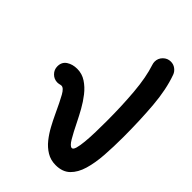

<svg xmlns="http://www.w3.org/2000/svg" viewBox="-95 -872 1228 1228"><g transform="rotate(-45 519.0 -257.5)"><path d="M479 -566.9Q518.6 -566.9 538.1 -536.9Q557.6 -506.8 557.6 -465.3Q557.6 -421.4 533.7 -385Q509.8 -348.6 472.4 -319.3Q435.1 -290 393.3 -266.8Q351.6 -243.7 315.9 -226.1Q252.9 -195.3 213.6 -172.1Q174.3 -148.9 174.3 -131.8Q174.3 -120.1 198.5 -113Q222.7 -106 263.4 -102.1Q304.2 -98.1 354.5 -96.9Q404.8 -95.7 456.5 -95.7Q591.8 -95.7 711.4 -106Q831.1 -116.2 914.6 -144Q920.4 -146 927 -147.2Q933.6 -148.4 939.9 -148.4Q970.2 -148.4 991.9 -126.7Q1013.7 -105 1013.7 -74.7Q1013.7 -50.3 999.5 -31.5Q985.4 -12.7 965.3 -5.4Q867.2 30.3 737.1 41Q606.9 51.8 456.5 51.8Q370.1 51.8 292 46.4Q213.9 41 153.6 23.2Q93.3 5.4 58.6 -30.5Q23.9 -66.4 23.9 -127.9Q23.9 -173.3 45.7 -209.2Q67.4 -245.1 101.8 -272.5Q136.2 -299.8 175.5 -321Q214.8 -342.3 249.5 -358.4Q332 -396.5 371.1 -418.5Q410.2 -440.4 410.2 -460.9Q410.2 -466.3 409.2 -469.2Q407.7 -474.6 406.5 -480.7Q405.3 -486.8 405.3 -493.2Q405.3 -523.4 427 -545.2Q448.7 -566.9 479 -566.9Z"/></g></svg>

Font: Mikhak-DS1-FD ExtraBold
Style: Regular
Weight: 800
Designer: Amin Abedi
Version: Version 3.2